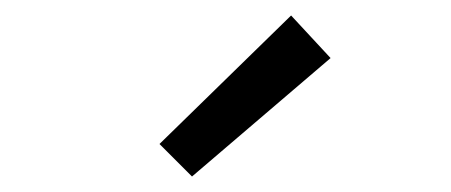

<svg xmlns="http://www.w3.org/2000/svg" viewBox="-20 -801 582 248"><path d="M228 -573 407 -726 356 -781 186 -615Z"/></svg>

Font: DAIFUKU Sans
Style: Regular
Weight: 400
Designer: Original font ‘Source Han Sans JP’ : Paul D. Hunt
Foundry: Daifuku
Version: Version 1.000